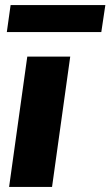

<svg xmlns="http://www.w3.org/2000/svg" viewBox="-20 -740 437 760"><path d="M397 -720H22L7 -613H381ZM258 -516H88L16 0H186Z"/></svg>

Font: United Sans ExtraBold
Style: Italic
Weight: 800
Italic angle: -8°
Designer: Pablo Impallari, Rodrigo Fuenzalida (Modified by Dan O. Williams)
Version: Version 1.000;PS 001.000;hotconv 1.0.88;makeotf.lib2.5.64775